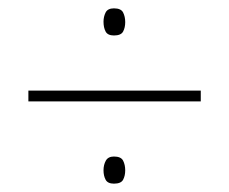

<svg xmlns="http://www.w3.org/2000/svg" viewBox="-20 -634 549 460"><path d="M253 -549Q238 -549 233 -558.5Q228 -568 228 -582Q228 -594 233 -604Q238 -614 253 -614Q270 -614 275 -604Q280 -594 280 -581Q280 -568 275 -558.5Q270 -549 253 -549ZM48 -391V-417H461V-391ZM253 -194Q238 -194 233 -203.5Q228 -213 228 -226Q228 -239 233.5 -249Q239 -259 253 -259Q270 -259 275 -249Q280 -239 280 -226Q280 -213 275 -203.5Q270 -194 253 -194Z"/></svg>

Font: Noto Sans Tamil UI SemiCondensed Thin
Style: Regular
Weight: 100
Width: 4
Designer: Jelle Bosma - Monotype Design Team
Foundry: Monotype Imaging Inc.
Version: Version 2.004; ttfautohint (v1.8.4.7-5d5b)